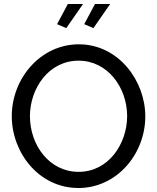

<svg xmlns="http://www.w3.org/2000/svg" viewBox="-20 -937 788 962"><path d="M312 -796 396 -917H320L266 -816ZM448 -796 532 -917H456L402 -816ZM39 -355C39 -173 174 5 373 5C565 5 708 -165 708 -354C708 -532 574 -715 375 -715C183 -715 39 -544 39 -355ZM374 -76C227 -76 130 -210 130 -355C130 -493 223 -633 374 -633C518 -633 617 -500 617 -355C617 -218 525 -76 374 -76Z"/></svg>

Font: FIGSv2-sans-serif Medium
Style: Regular
Weight: 500
Designer: Matt McInerney, Pablo Impallari, Rodrigo Fuenzalida,Mirko Velimirovic
Foundry: Matt McInerney, Pablo Impallari, Rodrigo Fuenzalida
Version: Version 4.021;hotconv 1.0.109;makeotfexe 2.5.65596